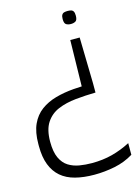

<svg xmlns="http://www.w3.org/2000/svg" viewBox="-129 -715 726 1007"><g transform="rotate(-15 234.5 -212.0)"><path d="M255.7 221.5Q197.7 221.5 152 209.6Q106.3 197.7 75.5 171.2Q44.7 144.7 28.5 102.8Q12.3 60.8 12.3 1.8V-10.5Q12.3 -74.3 31.8 -116.9Q51.3 -159.5 86.2 -185.2Q121 -210.8 166.8 -223.7Q212.5 -236.5 265 -240.7Q317.5 -244.8 371.7 -244.8V-193.5Q315.8 -192.5 262.8 -187.1Q209.7 -181.7 167.5 -164.2Q125.3 -146.7 100.2 -108.8Q75.2 -71 75.2 -5.2Q75.2 49.7 90.6 82.7Q106 115.7 132.2 132Q158.3 148.3 191 153.8Q223.7 159.3 258.2 159.3Q318.2 159.3 369 146Q419.8 132.7 468.8 107.3V170.5Q422.8 198.8 367.2 210.2Q311.7 221.5 255.7 221.5ZM309.8 -217.5 315.2 -493.7H366.3L371.7 -245.7V-217.5ZM340.8 -574Q325.7 -574 315.3 -580.3Q305 -586.7 305 -609.8Q305 -625.3 309.6 -632.9Q314.2 -640.5 322.4 -642.6Q330.7 -644.7 340.8 -644.7Q351 -644.7 359.2 -642.6Q367.5 -640.5 372 -632.9Q376.5 -625.3 376.5 -609.8Q376.5 -586.7 366.3 -580.3Q356.2 -574 340.8 -574Z"/></g></svg>

Font: Matangi Light
Style: Regular
Weight: 300
Designer: Prashant Pant
Foundry: The Graphic Ant
Version: Version 3.002